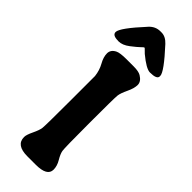

<svg xmlns="http://www.w3.org/2000/svg" viewBox="-286 -919 916 916"><g transform="rotate(45 172.5 -460.5)"><path d="M170.9 -896H178.7Q206.1 -896 230 -870.1Q320.8 -771.5 320.8 -745.1V-741.7Q320.8 -721.7 274.4 -721.7Q249 -721.7 194.3 -767.1Q188.5 -772 181.4 -779.8Q174.3 -787.6 171.9 -787.6Q169.4 -787.6 158 -776.1Q146.5 -764.6 117.9 -742.7Q89.4 -720.7 63 -720.7L59.1 -721.2Q22 -721.2 22 -742.7Q22 -770 114.7 -870.6Q138.2 -896 170.9 -896ZM143.6 -25.4Q67.4 -25.4 67.4 -79.6Q67.4 -94.7 81.8 -124.5Q96.2 -154.3 98.6 -172.1Q101.1 -189.9 101.1 -364.7V-524.4Q97.2 -559.1 81.1 -587.9Q64.9 -616.7 64.9 -641.4Q64.9 -666 90.8 -679.2Q106.9 -687.5 151.9 -687.5H199.2Q232.4 -687.5 248 -678.2Q275.4 -661.6 275.4 -638.7Q275.4 -615.7 260.3 -584.2Q245.1 -552.7 242.9 -533.9Q240.7 -515.1 240.7 -347.4Q240.7 -179.7 243.9 -161.9Q247.1 -144 262.2 -118.9Q277.3 -93.8 277.3 -68.8Q277.3 -25.4 200.2 -25.4Z"/></g></svg>

Font: Averia Libre
Style: Bold
Weight: 700
Version: Version 1.002